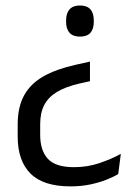

<svg xmlns="http://www.w3.org/2000/svg" viewBox="-20 -518 486 700"><path d="M308 -293.5V-222L268 -213Q218.5 -201.5 187.2 -182.5Q156 -163.5 141.2 -135Q126.5 -106.5 126.5 -65V-26.5Q126.5 30.5 154.5 61Q182.5 91.5 249.5 91.5Q298.5 91.5 342.2 76.8Q386 62 420.5 43L411 116.5Q394 127 368 137.2Q342 147.5 309 154.5Q276 161.5 237 161.5Q138 161.5 91.2 114.8Q44.5 68 44.5 -20V-64Q44.5 -128 68 -170.5Q91.5 -213 138.2 -239.5Q185 -266 254.5 -281.5ZM271.5 -498Q297.5 -498 309.8 -483.8Q322 -469.5 322 -443.5V-438.5Q322 -412.5 309.8 -398.5Q297.5 -384.5 271.5 -384.5Q246 -384.5 233.5 -398.5Q221 -412.5 221 -438.5V-443.5Q221 -469.5 233.5 -483.8Q246 -498 271.5 -498Z"/></svg>

Font: Anek Latin Medium
Style: Regular
Weight: 400
Version: Version 1.003